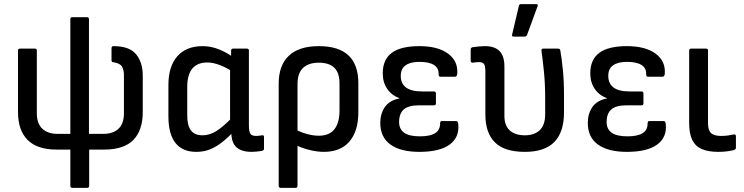

<svg xmlns="http://www.w3.org/2000/svg" viewBox="-20 -723 3595 928"><path d="M330 185Q320 185 320 175V0H254Q160 0 113.5 -46.5Q67 -93 67 -182V-479Q67 -488 77 -488H149Q158 -488 158 -479V-175Q158 -126 184.5 -101Q211 -76 258 -76H320V-630Q320 -640 330 -640H400Q410 -640 410 -630V-76H479Q527 -76 553 -101Q579 -126 579 -175V-361Q579 -384 570 -400.5Q561 -417 529 -422Q519 -422 519 -432V-490Q519 -500 529 -500Q605 -500 637.5 -461Q670 -422 670 -357V-182Q670 -93 624.5 -46.5Q579 0 483 0H411V175Q411 185 401 185Z M929 11Q862 11 828 -32Q794 -75 794 -161V-312Q794 -402 837 -451Q880 -500 960 -500Q1001 -500 1040.5 -483.5Q1080 -467 1104 -448L1105 -376Q1075 -396 1042.5 -408.5Q1010 -421 982 -421Q934 -421 909.5 -391.5Q885 -362 885 -303V-165Q885 -116 903 -92.5Q921 -69 959 -69Q993 -69 1026.5 -90Q1060 -111 1108 -161L1111 -89Q1081 -57 1052 -34.5Q1023 -12 993.5 -0.5Q964 11 929 11ZM1197 11Q1147 11 1122.5 -11.5Q1098 -34 1098 -85V-105L1092 -130V-403L1097 -432V-479Q1097 -488 1107 -488H1173Q1183 -488 1183 -479V-118Q1183 -86 1190.5 -76Q1198 -66 1218 -66Q1224 -66 1232 -67Q1240 -68 1247 -69Q1256 -71 1256 -61V-4Q1256 3 1247 6Q1236 8 1222.5 9.5Q1209 11 1197 11Z M1337 185Q1327 185 1327 175V-319Q1327 -407 1376 -453.5Q1425 -500 1521 -500Q1617 -500 1664.5 -455Q1712 -410 1712 -321V-181Q1712 -89 1669 -39Q1626 11 1545 11Q1511 11 1472.5 1Q1434 -9 1406 -24L1404 -100Q1432 -84 1463 -75.5Q1494 -67 1521 -67Q1571 -67 1596 -98Q1621 -129 1621 -188V-319Q1621 -371 1596 -395.5Q1571 -420 1521 -420Q1472 -420 1445 -395Q1418 -370 1418 -316V175Q1418 185 1409 185Z M2007 11Q1916 11 1867 -24.5Q1818 -60 1818 -129Q1818 -174 1840.5 -206Q1863 -238 1910 -247V-249Q1873 -262 1851.5 -293.5Q1830 -325 1830 -369Q1830 -435 1873.5 -467.5Q1917 -500 2007 -500Q2097 -500 2146 -463.5Q2195 -427 2190 -366Q2189 -352 2178 -352H2109Q2100 -352 2100 -365Q2101 -394 2077.5 -409Q2054 -424 2007 -424Q1964 -424 1940.5 -407.5Q1917 -391 1917 -356Q1917 -319 1942.5 -300Q1968 -281 2021 -281H2077Q2087 -281 2087 -271V-223Q2087 -214 2077 -214H2006Q1954 -214 1931.5 -194Q1909 -174 1909 -133Q1909 -99 1933.5 -81.5Q1958 -64 2010 -64Q2058 -64 2082.5 -79Q2107 -94 2107 -125Q2107 -138 2115 -138H2185Q2194 -138 2195 -122Q2201 -59 2153 -24Q2105 11 2007 11Z M2517 11Q2418 11 2372 -35Q2326 -81 2326 -169V-375Q2326 -404 2319.5 -413.5Q2313 -423 2294 -423Q2288 -423 2280 -422Q2272 -421 2265 -420Q2255 -420 2255 -429V-484Q2255 -493 2265 -495Q2279 -497 2294.5 -498.5Q2310 -500 2324 -500Q2371 -500 2394.5 -476Q2418 -452 2418 -401V-163Q2418 -116 2444 -92.5Q2470 -69 2517 -69Q2563 -69 2589 -94Q2615 -119 2615 -171V-248Q2615 -318 2609 -377Q2603 -436 2597 -478Q2596 -488 2606 -488H2677Q2687 -488 2688 -480Q2695 -441 2700.5 -386Q2706 -331 2706 -264V-179Q2706 -85 2659.5 -37Q2613 11 2517 11ZM2463 -546Q2453 -546 2455 -555L2488 -695Q2489 -703 2499 -703H2571Q2583 -703 2578 -692L2527 -553Q2523 -546 2515 -546Z M3010 11Q2919 11 2870 -24.5Q2821 -60 2821 -129Q2821 -174 2843.5 -206Q2866 -238 2913 -247V-249Q2876 -262 2854.5 -293.5Q2833 -325 2833 -369Q2833 -435 2876.5 -467.5Q2920 -500 3010 -500Q3100 -500 3149 -463.5Q3198 -427 3193 -366Q3192 -352 3181 -352H3112Q3103 -352 3103 -365Q3104 -394 3080.5 -409Q3057 -424 3010 -424Q2967 -424 2943.5 -407.5Q2920 -391 2920 -356Q2920 -319 2945.5 -300Q2971 -281 3024 -281H3080Q3090 -281 3090 -271V-223Q3090 -214 3080 -214H3009Q2957 -214 2934.5 -194Q2912 -174 2912 -133Q2912 -99 2936.5 -81.5Q2961 -64 3013 -64Q3061 -64 3085.5 -79Q3110 -94 3110 -125Q3110 -138 3118 -138H3188Q3197 -138 3198 -122Q3204 -59 3156 -24Q3108 11 3010 11Z M3452 11Q3403 11 3372 -2.5Q3341 -16 3326 -46.5Q3311 -77 3311 -127V-479Q3311 -488 3321 -488H3393Q3402 -488 3402 -479V-127Q3402 -93 3417 -79.5Q3432 -66 3465 -66Q3483 -66 3497.5 -68Q3512 -70 3526 -73Q3537 -75 3537 -65V-8Q3537 -2 3528 2Q3514 6 3493.5 8.5Q3473 11 3452 11Z"/></svg>

Font: Sofia Sans Semi Condensed Medium
Style: Regular
Weight: 500
Designer: Botio Nikoltchev, Ani Petrova
Foundry: lettersoup
Version: Version 4.100